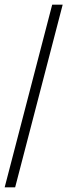

<svg xmlns="http://www.w3.org/2000/svg" viewBox="-20 -755 289 824"><path d="M0 49 204 -735H249L45 49Z"/></svg>

Font: Archivo ExtraCondensed Thin
Style: Regular
Weight: 250
Width: 2
Designer: Hector Gatti
Foundry: Omnibus-Type
Version: Version 2.001